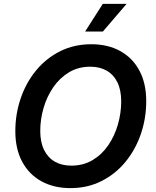

<svg xmlns="http://www.w3.org/2000/svg" viewBox="-20 -967 809 997"><path d="M345.2 9.8Q259.8 9.8 195.6 -25.4Q131.3 -60.5 95.5 -126.7Q59.6 -192.9 59.6 -286.1Q59.6 -374.5 87.2 -455.6Q114.7 -536.6 166.5 -600.1Q218.3 -663.6 291.3 -700.4Q364.3 -737.3 454.6 -737.3Q539.6 -737.3 603.5 -702.4Q667.5 -667.5 703.4 -601.3Q739.3 -535.2 739.3 -441.4Q739.3 -353 711.7 -272Q684.1 -190.9 632.3 -127.4Q580.6 -64 507.8 -27.1Q435.1 9.8 345.2 9.8ZM350.1 -106.9Q413.1 -106.9 461.4 -136Q509.8 -165 542.7 -213.6Q575.7 -262.2 592.5 -321.5Q609.4 -380.9 609.4 -440.4Q609.4 -499.5 589.6 -539.6Q569.8 -579.6 533.9 -600.1Q498 -620.6 449.2 -620.6Q386.2 -620.6 337.9 -591.3Q289.6 -562 256.3 -513.4Q223.1 -464.8 206.1 -406Q189 -347.2 189 -287.1Q189 -228.5 209 -188.2Q229 -147.9 265.1 -127.4Q301.3 -106.9 350.1 -106.9ZM421.9 -803.2 513.7 -946.8H637.2L514.2 -803.2Z"/></svg>

Font: Inter SemiBold
Style: Italic
Weight: 600
Italic angle: -9.3988°
Designer: Rasmus Andersson
Foundry: rsms
Version: Version 4.001;git-66647c0bb